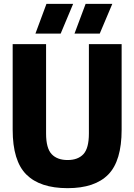

<svg xmlns="http://www.w3.org/2000/svg" viewBox="-20 -970 700 1000"><path d="M332 10Q188.5 10 117.2 -61Q46 -132 46 -294.5V-740H220V-274.5Q220 -198 249 -167.2Q278 -136.5 332 -136.5Q386 -136.5 414.5 -167.2Q443 -198 443 -274.5V-740H613.5V-294.5Q613.5 -132 543.8 -61Q474 10 332 10ZM368 -795 426 -950H565L499.5 -795ZM164.5 -795 222 -950H361L296 -795Z"/></svg>

Font: Encode Sans Cnd XBd
Style: Regular
Weight: 800
Width: 3
Designer: Multiple Designers
Foundry: Impallari Type
Version: Version 3.002; ttfautohint (v1.8.3) -l 8 -r 50 -G 200 -x 14 